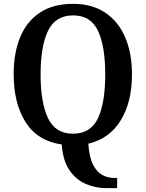

<svg xmlns="http://www.w3.org/2000/svg" viewBox="-20 -745 758 998"><path d="M531 233Q477 233 426.5 211.5Q376 190 341.5 140.5Q307 91 301 6Q175 -12 113 -110Q51 -208 51 -359Q51 -470 85 -552Q119 -634 187.5 -679.5Q256 -725 360 -725Q458 -725 526.5 -679.5Q595 -634 630.5 -551.5Q666 -469 666 -358Q666 -215 607.5 -119.5Q549 -24 439 2Q444 73 464 111.5Q484 150 512.5 165Q541 180 574 180H589V233ZM359 -50Q452 -50 489.5 -131Q527 -212 527 -358Q527 -504 489.5 -584.5Q452 -665 360 -665Q268 -665 229.5 -584.5Q191 -504 191 -358Q191 -212 229.5 -131Q268 -50 359 -50Z"/></svg>

Font: Noto Serif Ethiopic SemiCondensed SemiBold
Style: Regular
Weight: 600
Width: 4
Designer: Monotype Design Team
Foundry: Monotype Imaging Inc.
Version: Version 2.102; ttfautohint (v1.8.4.7-5d5b)